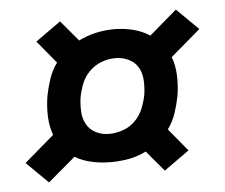

<svg xmlns="http://www.w3.org/2000/svg" viewBox="-42 -632 684 584"><g transform="rotate(-5 300.0 -340.0)"><path d="M85 -95 19 -160 110 -238Q100 -265 99 -296Q98 -327 103 -357Q108 -383 116.5 -408.5Q125 -434 141 -456L84 -525L161 -580L214 -517Q240 -530 267.5 -536Q295 -542 323 -542Q352 -542 380 -535Q408 -528 431 -513L515 -585L581 -520L490 -442Q500 -415 501 -384Q502 -353 497 -323Q492 -297 483.5 -271.5Q475 -246 459 -224L516 -155L439 -100L386 -163Q361 -150 333 -145Q305 -140 278 -140Q249 -140 220.5 -146Q192 -152 169 -166ZM280 -226Q301 -226 322.5 -233.5Q344 -241 360 -257Q376 -273 384.5 -294Q393 -315 397 -336Q400 -357 399 -379Q398 -401 388 -418.5Q378 -436 359 -445Q340 -454 319 -454Q297 -454 276 -446Q255 -438 239 -422Q223 -406 215 -385.5Q207 -365 203 -344Q200 -323 201 -301.5Q202 -280 211.5 -262.5Q221 -245 239.5 -235.5Q258 -226 280 -226Z"/></g></svg>

Font: Iosevka Etoile Oblique
Style: Bold
Weight: 700
Italic angle: -9°
Designer: Belleve Invis
Foundry: Belleve Invis
Version: Version 15.5.2; ttfautohint (v1.8.4)